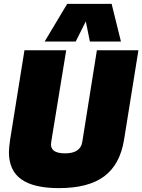

<svg xmlns="http://www.w3.org/2000/svg" viewBox="-20 -959 733 989"><path d="M284 10Q153 10 89.5 -35.5Q26 -81 26 -175Q26 -187 27.5 -202Q29 -217 32 -239L106 -700H321L244 -229Q233 -169 315 -169Q395 -169 404 -229L479 -700H693L619 -239Q598 -111 516.5 -50.5Q435 10 284 10ZM210 -745 326 -939H555L603 -745H443L422 -849L370 -745Z"/></svg>

Font: Georama Black
Style: Italic
Weight: 900
Italic angle: -9°
Designer: Jean-Baptiste Levee
Foundry: Production Type
Version: Version 1.000